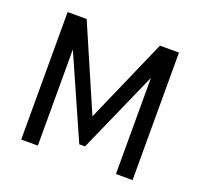

<svg xmlns="http://www.w3.org/2000/svg" viewBox="-97 -624 762 731"><g transform="rotate(20 284.0 -258.5)"><path d="M58.6 0V-516.6H135.7L283.2 -175.8L432.6 -516.6H509.8V0H442.4V-389.6L295.9 -58.6H272.5L126 -389.6V0Z"/></g></svg>

Font: Dinish Condensed
Style: Regular
Weight: 400
Width: 3
Designer: Bert Driehuis
Foundry: Playbeing
Version: Version 3.006; git-39231f3c-release